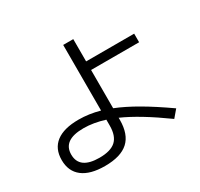

<svg xmlns="http://www.w3.org/2000/svg" viewBox="-163 -979 1263 1210"><g transform="rotate(-30 469.0 -373.5)"><path d="M56.6 -145.5Q56.6 -228 112.5 -270.8Q168.5 -313.5 275.4 -313.5Q350.6 -313.5 427.7 -292V-769.5H501V-607.4H850.6V-544.9H501V-266.6Q573.2 -237.8 657.2 -189Q741.2 -140.1 844.7 -67.4L800.8 -15.6Q624.5 -143.1 501 -197.3V-182.6Q501 -77.1 445.8 -26.9Q390.6 23.4 275.4 23.4Q168.9 23.4 112.8 -20Q56.6 -63.5 56.6 -145.5ZM271.5 -39.1Q353 -39.1 390.4 -73.5Q427.7 -107.9 427.7 -182.6V-225.6Q347.2 -251 275.4 -251Q200.2 -251 163.1 -224.6Q126 -198.2 126 -145.5Q126 -39.1 271.5 -39.1Z"/></g></svg>

Font: Pretendard JP
Style: Regular
Weight: 400
Designer: Base glyphs from Inter by Rasmus Andersson; Hangeul glyphs from Noto Sans CJK(Source Han Sans) by Jang Soo-young and Kan
Foundry: Kil Hyung-jin
Version: Version 1.309